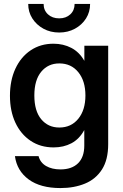

<svg xmlns="http://www.w3.org/2000/svg" viewBox="-20 -749 627 980"><path d="M288.6 210.9Q186.5 210.9 126.5 167Q66.4 123 56.2 47.9H176.8Q185.5 81.1 215.3 98.4Q245.1 115.7 288.6 115.7Q346.2 115.7 378.2 84.5Q410.2 53.2 410.2 -5.9V-84.5H409.7Q384.8 -39.1 344.7 -17.8Q304.7 3.4 253.9 3.4Q186.5 3.4 136.2 -30.3Q85.9 -64 58.3 -123.3Q30.8 -182.6 30.8 -260.3Q30.8 -338.4 58.6 -398.4Q86.4 -458.5 136.7 -492.2Q187 -525.9 252.9 -525.9Q303.2 -525.9 344 -504.6Q384.8 -483.4 410.2 -439H410.6V-515.6H532.2V-13.2Q532.2 66.4 500.5 116Q468.8 165.5 413.6 188.2Q358.4 210.9 288.6 210.9ZM282.7 -98.1Q343.3 -98.1 379.6 -142.8Q416 -187.5 416 -261.7Q416 -335.9 379.6 -380.6Q343.3 -425.3 282.7 -425.3Q225.6 -425.3 190.4 -382.8Q155.3 -340.3 155.3 -261.7Q155.3 -182.6 190.4 -140.4Q225.6 -98.1 282.7 -98.1ZM282.2 -583Q237.3 -583 201.7 -602.5Q166 -622.1 145 -655Q124 -688 124 -729H202.6Q202.6 -696.3 224.9 -675.8Q247.1 -655.3 282.2 -655.3Q316.9 -655.3 338.9 -675.8Q360.8 -696.3 360.8 -729H439.9Q439.9 -688 419.2 -655Q398.4 -622.1 362.5 -602.5Q326.7 -583 282.2 -583Z"/></svg>

Font: Inter Display SemiBold
Style: Regular
Weight: 600
Designer: Rasmus Andersson
Foundry: rsms
Version: Version 4.001;git-9221beed3